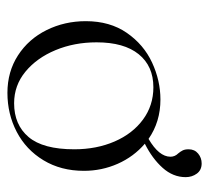

<svg xmlns="http://www.w3.org/2000/svg" viewBox="-43 -507 563 517"><g transform="rotate(90 238.5 -248.5)"><path d="M440 -193Q440 -131 411.5 -84Q383 -37 335 -12Q287 13 230 13Q173 13 129 -15.5Q85 -44 61 -92.5Q37 -141 37 -198Q37 -263 68.5 -308.5Q100 -354 148.5 -376.5Q197 -399 248 -399Q308 -399 354 -367Q402 -395 402 -426Q402 -438 393 -447Q388 -453 385 -459Q382 -465 382 -475Q382 -491 393.5 -500.5Q405 -510 420 -510Q438 -510 447.5 -497Q457 -484 457 -467Q457 -433 432 -405Q407 -377 367 -357Q402 -327 421 -284Q440 -241 440 -193ZM382 -167Q382 -227 361 -275.5Q340 -324 302 -352Q264 -380 215 -380Q158 -380 126 -340.5Q94 -301 94 -227Q94 -167 115 -116.5Q136 -66 173 -35.5Q210 -5 258 -5Q316 -5 349 -44Q382 -83 382 -167Z"/></g></svg>

Font: Cormorant Infant Light
Style: Regular
Weight: 300
Designer: Christian Thalmann (Catharsis Fonts)
Version: Version 3.000